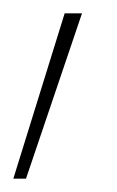

<svg xmlns="http://www.w3.org/2000/svg" viewBox="-43 -113 176 288"><path d="M-23 155 54 -93H80L-4 155Z"/></svg>

Font: Poppins Devanagari Thin
Style: Regular
Weight: 100
Designer: Ninad Kale (Devanagari), Jonny Pinhorn (Latin)
Foundry: Indian Type Foundry
Version: 4.005